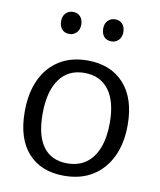

<svg xmlns="http://www.w3.org/2000/svg" viewBox="-84 -814 744 891"><g transform="rotate(10 287.5 -369.0)"><path d="M294.3 -537Q403.7 -537 466.2 -468Q528.7 -399 528.7 -273.3Q528.7 -187.7 498.5 -124.3Q468.3 -61 412.3 -26Q356.3 9 277.3 9Q169.3 9 108.3 -58.7Q47.3 -126.3 47.3 -253Q47.3 -340.7 76.8 -404.2Q106.3 -467.7 161.7 -502.3Q217 -537 294.3 -537ZM290 -477.7Q213 -477.7 171.8 -420Q130.7 -362.3 130.7 -257.3Q130.7 -153.7 169.8 -102Q209 -50.3 282 -50.3Q335.3 -50.3 371.5 -76.5Q407.7 -102.7 426.5 -151.8Q445.3 -201 445.3 -268.7Q445.3 -370.7 404.7 -424.2Q364 -477.7 290 -477.7ZM386.3 -643.3Q364.3 -643.3 351.8 -657.2Q339.3 -671 339 -695Q338.7 -719.3 352.7 -733.3Q366.7 -747.3 386.3 -747.3Q408.3 -747.3 421.2 -733.3Q434 -719.3 434 -695Q434 -671 420 -657.2Q406 -643.3 386.3 -643.3ZM187.7 -643.3Q166 -643.3 153.5 -657.2Q141 -671 140.7 -695Q140.3 -719.3 154.2 -733.3Q168 -747.3 187.7 -747.3Q209.7 -747.3 222.7 -733.3Q235.7 -719.3 235.7 -695Q235.7 -671 221.5 -657.2Q207.3 -643.3 187.7 -643.3Z"/></g></svg>

Font: Bitter Thin
Style: Regular
Weight: 100
Designer: Sol Matas, and Bitter project Authors
Foundry: Sol Matas
Version: Version 2.002